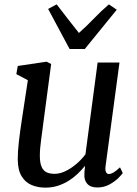

<svg xmlns="http://www.w3.org/2000/svg" viewBox="-20 -849 628 879"><path d="M187.6 10Q153.3 10 124.7 -1.9Q96.1 -13.9 78.8 -42.4Q61.5 -70.8 61.2 -120.7Q61.2 -138.2 62.6 -159Q64 -179.8 66.7 -202.9Q69.3 -226 72.5 -249.4Q75.6 -272.9 79.1 -294.8L107.5 -481.7L54.8 -509.7L61.4 -547L193.4 -566.6L214.2 -556L179 -290.8Q176.5 -269.3 173.6 -248.8Q170.7 -228.2 168.2 -208.8Q165.6 -189.5 164 -171.4Q162.4 -153.3 162.4 -136.6Q162.4 -103.3 170.5 -85.2Q178.5 -67.1 193.5 -60.1Q208.6 -53.2 229.4 -53.2Q255.3 -53.2 281.7 -66.4Q308.2 -79.7 331.6 -100.1Q354.9 -120.6 371.2 -142.6L426.9 -562.6H527L463.3 -88.6Q460.8 -69.9 465.3 -61.1Q469.8 -52.4 478.3 -52.4Q487.9 -52.4 499.6 -59.3Q511.3 -66.2 529.4 -82.9L542 -56.7Q537.7 -49.7 521.6 -33.7Q505.6 -17.8 480.7 -4.2Q455.9 9.3 425.2 9.3Q394.3 9.3 379.4 -7.6Q364.4 -24.4 366.4 -52.7Q366.3 -54.6 366.5 -58.5Q366.7 -62.3 367.2 -67.3Q367.8 -72.3 368.3 -77.6Q368.8 -82.8 369.3 -87.4L368 -88.4Q353.3 -70.3 334.9 -52.8Q316.5 -35.3 293.9 -21.1Q271.2 -7 244.8 1.5Q218.3 10 187.6 10ZM298.5 -624.8 200.4 -808.1 239.4 -829Q264.4 -796.5 289.8 -763.7Q315.2 -730.9 341.3 -698.1Q378.3 -730.9 409.5 -763.7Q440.8 -796.5 478.5 -829L514.5 -804.5L368.3 -624.8Z"/></svg>

Font: Merriweather Light
Style: Italic
Weight: 300
Italic angle: -7.8°
Designer: Eben Sorkin
Foundry: Eben Sorkin
Version: Version 2.101